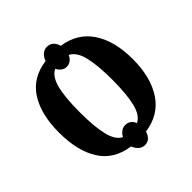

<svg xmlns="http://www.w3.org/2000/svg" viewBox="-219 -935 1155 1155"><g transform="rotate(-45 358.5 -358.0)"><path d="M293 6Q167 -11 106 -106.5Q45 -202 45 -359Q45 -514 106 -609Q167 -704 293 -721Q300 -744 317.5 -760Q335 -776 358 -776Q384 -776 400 -760.5Q416 -745 422 -721Q545 -703 608.5 -607.5Q672 -512 672 -358Q672 -204 608 -107.5Q544 -11 420 6Q413 29 398 44.5Q383 60 358 60Q335 60 318 44.5Q301 29 293 6ZM358 -110Q380 -110 395 -99Q410 -88 417 -68Q461 -89 479 -161Q497 -233 497 -358Q497 -483 479 -555Q461 -627 417 -648Q396 -606 358 -606Q339 -606 324 -617.5Q309 -629 300 -647Q256 -625 238 -554Q220 -483 220 -358Q220 -233 237.5 -161Q255 -89 298 -68Q307 -86 323 -98Q339 -110 358 -110Z"/></g></svg>

Font: Noto Serif CondBlack
Style: Regular
Weight: 900
Width: 3
Designer: Monotype Design Team
Foundry: Monotype Imaging Inc.
Version: Version 1.001